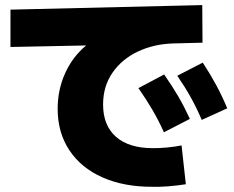

<svg xmlns="http://www.w3.org/2000/svg" viewBox="-20 -715 904 743"><path d="M203.1 -293.9Q203.1 -367.7 232.2 -431.9Q261.2 -496.1 313.5 -539.1L20.5 -533.2V-677.7L762.7 -695.3L763.7 -549.8L651.4 -546.9Q575.7 -544.9 513.7 -515.6Q451.7 -486.3 415.3 -433.6Q378.9 -380.9 378.9 -310.5Q378.9 -229.5 429 -185.5Q479 -141.6 572.3 -141.6Q597.7 -141.6 627.2 -144.3Q656.7 -147 682.6 -152.3L699.2 -2Q625.5 9.3 570.3 7.8Q459.5 8.3 376.5 -28.6Q293.5 -65.4 248.3 -133.8Q203.1 -202.1 203.1 -293.9ZM515.6 -374 615.2 -426.8Q647 -381.3 670.7 -340.6Q694.3 -299.8 714.8 -254.9L614.3 -203.1Q594.2 -248 570.3 -289.1Q546.4 -330.1 515.6 -374ZM666 -421.9 764.6 -472.7Q794.4 -427.2 817.1 -385Q839.8 -342.8 859.4 -295.9L760.7 -251Q741.2 -296.9 718.3 -338.1Q695.3 -379.4 666 -421.9Z"/></svg>

Font: Pretendard GOV Black
Style: Regular
Weight: 900
Designer: Base glyphs from Inter by Rasmus Andersson; Hangeul glyphs from Noto Sans CJK(Source Han Sans) by Jang Soo-young and Kan
Foundry: Kil Hyung-jin
Version: Version 1.309